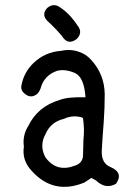

<svg xmlns="http://www.w3.org/2000/svg" viewBox="-20 -732 540 748"><path d="M164 -701Q188 -721 212.5 -704.5Q237 -688 255 -668Q271 -650 286 -627Q301 -604 280 -581Q245 -553 221 -592Q195 -623 165 -650Q140 -675 164 -701ZM219 -534Q254 -542 288 -530Q315 -521 334 -500Q387 -443 388 -365Q388 -310 384 -255Q379 -195 376.5 -145.5Q374 -96 411 -81Q462 -59 432 -16Q391 7 354 -29L336 -39L309 -21Q188 29 102 -68Q65 -108 73 -161Q67 -204 90 -241Q127 -317 211 -342Q242 -355 313 -353Q308 -433 270 -448.5Q232 -464 202 -456Q151 -438 138 -387Q134 -376 126 -367Q100 -345 74 -369Q59 -382 64 -402Q74 -451 110 -486Q156 -530 219 -534ZM303 -273Q266 -286 229 -269Q178 -257 158 -211Q132 -165 157 -119Q200 -60 270 -86Q303 -96 303.5 -127.5Q304 -159 305 -187Q310 -230 303 -273Z"/></svg>

Font: Kosefont JP
Style: Regular
Weight: 400
Designer: Nozomi Seto 瀬戸のぞみ
Version: Version 3.00;June 19, 2020